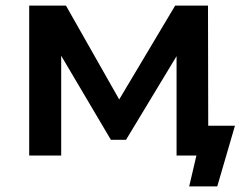

<svg xmlns="http://www.w3.org/2000/svg" viewBox="-20 -554 883 684"><path d="M84 0V-534H215L430 -155H378L604 -534H721L722 0H609V-400L629 -387L429 -56H375L174 -396L198 -402V0ZM654 110 687 -31 763 0H609V-106H817L754 110Z"/></svg>

Font: MOST Montserrat SemiBold
Style: Regular
Weight: 600
Designer: Julieta Ulanovsky
Foundry: Julieta Ulanovsky
Version: Version 8.000;March 11, 2024;FontCreator 15.0.0.2926 64-bit